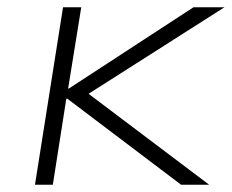

<svg xmlns="http://www.w3.org/2000/svg" viewBox="-20 -507 636 527"><path d="M76 0 153 -487H203L167 -264H169L511 -487H596L205 -238L196 -270L554 0H477L165 -236H162L125 0Z"/></svg>

Font: Nunito Sans 10pt Expanded ExtraLight
Style: Italic
Weight: 250
Width: 7
Italic angle: -9°
Designer: Vernon Adams
Foundry: Vernon Adams
Version: Version 3.101;gftools[0.9.27]